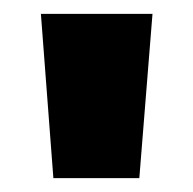

<svg xmlns="http://www.w3.org/2000/svg" viewBox="-20 -700 278 277"><path d="M57 -443 39 -680H200L181 -443Z"/></svg>

Font: Cairo Play ExtraBold
Style: Regular
Weight: 800
Version: Version 3.119